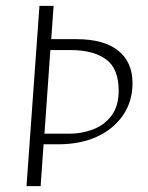

<svg xmlns="http://www.w3.org/2000/svg" viewBox="-20 -632 502 652"><path d="M70 0 114 -612H162L154 -499H240Q333 -499 381.5 -460Q430 -421 430 -350Q430 -288 398 -241Q366 -194 309.5 -168Q253 -142 178 -142H128L118 0ZM131 -178H217Q256 -178 294.5 -192Q333 -206 358 -238.5Q383 -271 383 -324Q383 -399 340 -430.5Q297 -462 219 -462H151Z"/></svg>

Font: Ancizar Sans Thin
Style: Italic
Weight: 100
Italic angle: -4°
Designer: Cesar Puertas, Viviana Monsalve, Julian Moncada, Julian Prieto, Jose Castro, Mariel Hernandez, Felipe Aragon, Sara Alarc
Version: Version 8.100